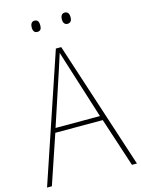

<svg xmlns="http://www.w3.org/2000/svg" viewBox="-131 -966 766 1040"><g transform="rotate(-15 252.0 -445.5)"><path d="M144 -859C144 -842 150 -828 168 -828C187 -828 192 -841 192 -859C192 -876 187 -891 168 -891C150 -891 144 -875 144 -859ZM313 -859C313 -842 320 -828 337 -828C356 -828 362 -842 362 -859C362 -876 356 -891 337 -891C320 -891 313 -876 313 -859ZM476 0H504L271 -715H241L0 0H27L120 -275H386ZM282 -601 377 -300H128L227 -600C236 -630 246 -657 255 -687C265 -653 274 -627 282 -601Z"/></g></svg>

Font: Noto Sans Devanagari SemiCondensed Thin
Style: Regular
Weight: 100
Width: 4
Designer: Jelle Bosma - Monotype Design Team
Foundry: Monotype Imaging Inc.
Version: Version 2.004